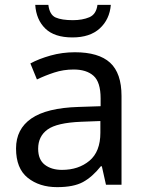

<svg xmlns="http://www.w3.org/2000/svg" viewBox="-20 -760 601 790"><path d="M288 -545Q386 -545 433 -502Q480 -459 480 -365V0H416L399 -76H395Q360 -32 321.5 -11Q283 10 215 10Q142 10 94 -28.5Q46 -67 46 -149Q46 -229 109 -272.5Q172 -316 303 -320L394 -323V-355Q394 -422 365 -448Q336 -474 283 -474Q241 -474 203 -461.5Q165 -449 132 -433L105 -499Q140 -518 188 -531.5Q236 -545 288 -545ZM314 -259Q214 -255 175.5 -227Q137 -199 137 -148Q137 -103 164.5 -82Q192 -61 235 -61Q303 -61 348 -98.5Q393 -136 393 -214V-262ZM436 -740Q431 -680 390.5 -643Q350 -606 278 -606Q204 -606 166.5 -642.5Q129 -679 125 -740H179Q184 -699 209 -688Q234 -677 280 -677Q319 -677 347.5 -689Q376 -701 381 -740Z"/></svg>

Font: Noto Sans Pau Cin Hau
Style: Regular
Weight: 400
Designer: Monotype Design Team
Foundry: Monotype Imaging Inc.
Version: Version 2.002; ttfautohint (v1.8.4.7-5d5b)